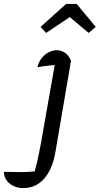

<svg xmlns="http://www.w3.org/2000/svg" viewBox="-132 -752 508 979"><path d="M176 -421Q144 -421 114.5 -417.5Q85 -414 59 -409Q65 -436 80.5 -455.5Q96 -475 116.5 -485.5Q137 -496 157 -496Q181 -496 200.5 -482Q220 -468 230 -442ZM230 -442 151 21Q136 110 93.5 158.5Q51 207 -13 207Q-42 207 -64 196Q-86 185 -99 166.5Q-112 148 -112 124Q-79 125 -36.5 125.5Q6 126 45 122Q53 93 58 70.5Q63 48 67.5 25.5Q72 3 77 -23L152 -449ZM259 -732 356 -615 320 -584 224 -665 103 -584 75 -615 205 -732Z"/></svg>

Font: Piazzolla Thin Medium
Style: Italic
Weight: 500
Italic angle: -11.3°
Version: Version 2.005